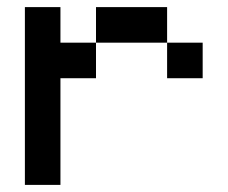

<svg xmlns="http://www.w3.org/2000/svg" viewBox="-20 -520 640 540"><path d="M50 0V-500H150V-400H250V-500H450V-400H550V-300H450V-400H250V-300H150V0Z"/></svg>

Font: Matrix Sans
Style: Regular
Weight: 400
Designer: Brad Neil
Version: Version 1.100